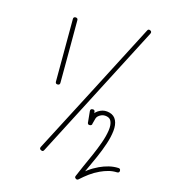

<svg xmlns="http://www.w3.org/2000/svg" viewBox="-90 -655 928 997"><g transform="rotate(-10 374.0 -156.5)"><path d="M359 -565Q364 -576 375 -571Q386 -565 381 -555Q345 -478 309.5 -402Q274 -326 238 -250Q233 -239 222 -244Q211 -249 216 -260Q252 -336 287.5 -412.5Q323 -489 359 -565Q359 -565 359 -565Q359 -565 359 -565ZM745 -437Q752 -428 742 -420Q580 -295 418 -170Q256 -45 94 80Q94 80 94 80Q94 80 94 80Q85 87 78 77Q70 68 80 60Q242 -64 404 -189Q566 -314 728 -439Q737 -447 745 -437ZM363 -79Q367 -90 378 -86Q390 -82 386 -71Q381 -57 376 -42.5Q371 -28 366 -14Q366 -14 366 -14Q366 -14 366 -14Q362 -3 350 -7Q339 -11 343 -22Q348 -36 353 -50.5Q358 -65 363 -79Q363 -79 363 -79Q363 -79 363 -79ZM364 -11Q357 -2 347 -9Q338 -16 345 -26Q359 -45 374 -58Q389 -71 416 -71Q441 -71 462 -53.5Q483 -36 483 -10Q483 15 465.5 44Q448 73 420 102.5Q392 132 359.5 160.5Q327 189 297.5 213.5Q268 238 248 257Q245 260 241 258Q237 256 235 251Q232 247 232 242.5Q232 238 237 237Q267 228 296.5 222Q326 216 358 216Q384 216 409.5 221Q435 226 458 238Q468 243 463 254Q458 264 447 259Q426 248 403.5 244Q381 240 358 240Q327 240 299.5 245.5Q272 251 243 260Q234 262 230 254Q225 246 232 240Q250 223 278 199Q306 175 337.5 147.5Q369 120 396.5 92Q424 64 441.5 37.5Q459 11 459 -10Q459 -26 445 -36.5Q431 -47 416 -47Q395 -47 385 -36Q375 -25 364 -11Q364 -11 364 -11Q364 -11 364 -11Z"/></g></svg>

Font: FRB American Cursive Light
Style: Italic
Weight: 300
Italic angle: -25°
Version: Version 2.0;Modular Font Editor K font №1